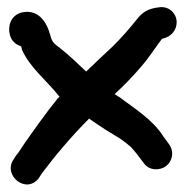

<svg xmlns="http://www.w3.org/2000/svg" viewBox="-20 -563 508 526"><path d="M294 -305C323 -332 347 -357 368 -382C389 -406 407 -435 424 -457H427L428 -458C447 -462 464 -479 464 -502C464 -526 443 -547 416 -543C388 -540 371 -531 355 -510L354 -509C336 -486 313 -460 290 -437C264 -413 242 -392 216 -367C194 -388 169 -412 146 -430C129 -443 126 -445 121 -456L116 -472C111 -490 92 -540 40 -529C8 -521 1 -489 7 -468C10 -455 19 -442 38 -436C38 -435 39 -431 40 -428V-427C63 -376 106 -345 143 -298C142 -296 139 -295 138 -293H137V-292C107 -255 73 -207 47 -170C35 -152 29 -142 24 -137L17 -126C-13 -82 53 -29 87 -76L94 -87C129 -134 175 -189 224 -238C236 -230 253 -218 270 -207L308 -184C318 -177 330 -168 338 -161C352 -146 361 -133 374 -116C390 -94 419 -96 435 -108C451 -120 459 -146 443 -168C437 -176 435 -179 427 -190C396 -238 346 -267 306 -298H305C301 -301 299 -302 294 -305Z"/></svg>

Font: Stray Cat
Style: BlkExt
Weight: 900
Version: Version 1.0